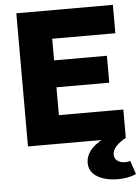

<svg xmlns="http://www.w3.org/2000/svg" viewBox="-60 -750 739 1010"><g transform="rotate(-5 309.0 -245.0)"><path d="M64.9 0V-703.1H574.7V-553.2H241.2V-439H520V-296.9H241.2V-149.9H581.5V0ZM521 212.9Q483.4 212.9 449 202.9Q414.6 192.9 392.3 170.9Q370.1 148.9 370.1 114.3Q370.1 32.7 495.6 -21H518.1V0H581.5Q551.8 15.6 531 36.6Q510.3 57.6 510.3 82.5Q510.3 103 526.4 115Q542.5 127 566.9 127Q582.5 127 594.2 122.6L618.2 194.3Q576.2 212.9 521 212.9Z"/></g></svg>

Font: Schibsted Grotesk ExtraBold
Style: Regular
Weight: 800
Designer: Bakken & Baeck AS, Henrik Kongsvoll
Foundry: Schibsted ASA
Version: Version 1.100; ttfautohint (v1.8.4.7-5d5b);gftools[0.9.25]